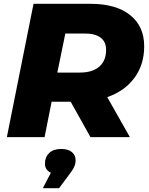

<svg xmlns="http://www.w3.org/2000/svg" viewBox="-20 -720 780 1008"><path d="M543 -210 662 0H455L351 -186H251L214 0H16L156 -700H455Q589 -700 663 -641Q737 -582 737 -477Q737 -381 686 -311.5Q635 -242 543 -210ZM427 -544H323L281 -339H399Q465 -339 501 -370Q537 -401 537 -458Q537 -501 508 -522.5Q479 -544 427 -544ZM377 121Q377 139 369.5 156Q362 173 340 201L290 268H205L247 187Q216 172 216 139Q216 105 238 83.5Q260 62 301 62Q338 62 357.5 78.5Q377 95 377 121Z"/></svg>

Font: Montserrat Alternates ExtraBold
Style: Italic
Weight: 800
Italic angle: -11.3°
Designer: Julieta Ulanovsky
Foundry: Julieta Ulanovsky
Version: Version 7.200